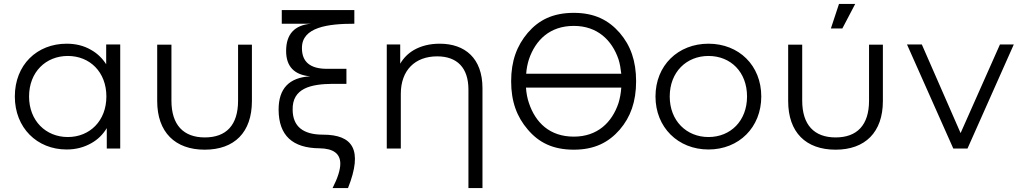

<svg xmlns="http://www.w3.org/2000/svg" viewBox="-20 -751 5176 971"><path d="M317 5C364 5 405 -6 442 -27C474 -45 500 -70 520 -103V0H588V-526H517V-426C497 -457 471 -482 440 -499C404 -520 363 -530 317 -530C167 -530 55 -423 55 -263C55 -105 167 5 317 5ZM323 -58C212 -58 127 -140 127 -263C127 -387 212 -468 323 -468C434 -468 518 -387 518 -263C518 -140 434 -58 323 -58Z M1015 6C1166 6 1254 -82 1254 -240V-525H1184V-242C1184 -118 1124 -56 1016 -56C908 -56 847 -119 847 -242V-525H775V-240C775 -82 866 6 1015 6Z M1633 -403C1549 -403 1507 -438 1507 -507V-509C1507 -614 1639 -631 1772 -631V-700H1405V-631H1553C1469 -624 1427 -578 1427 -493C1427 -415 1468 -372 1549 -365C1442 -359 1389 -303 1389 -197V-195C1390 -66 1459 -2 1596 -1C1666 0 1701 26 1701 77C1701 108 1688 149 1662 200H1740C1817 6 1764 -70 1613 -70C1512 -70 1461 -112 1460 -195C1457 -306 1554 -326 1662 -327H1732V-403Z M2204 -530C2153 -530 2110 -519 2073 -498C2044 -481 2021 -458 2004 -429V-526H1936V0H2007V-276C2007 -396 2079 -466 2191 -466C2291 -466 2349 -409 2349 -298V200H2420V-305C2420 -457 2331 -530 2204 -530Z M2882 6C2987 6 3058 -31 3114 -95C3169 -159 3197 -237 3197 -340C3197 -443 3169 -521 3114 -585C3058 -649 2987 -686 2882 -686C2775 -686 2704 -649 2649 -585C2594 -520 2565 -443 2565 -340C2565 -237 2594 -160 2649 -96C2704 -31 2775 6 2882 6ZM2641 -378C2643 -405 2648 -429 2655 -451C2688 -548 2760 -620 2882 -620C3001 -620 3075 -548 3108 -451C3115 -429 3119 -405 3122 -378ZM2882 -60C2760 -60 2688 -131 2655 -230C2647 -253 2642 -279 2640 -308H3122C3120 -279 3115 -253 3108 -230C3075 -131 3001 -60 2882 -60Z M3563 5C3717 5 3830 -107 3830 -263C3830 -420 3717 -530 3563 -530C3409 -530 3295 -420 3295 -263C3295 -107 3409 5 3563 5ZM3563 -58C3452 -58 3367 -140 3367 -263C3367 -387 3452 -468 3563 -468C3675 -468 3758 -387 3758 -263C3758 -140 3675 -58 3563 -58Z M4240 -607 4305 -731H4223L4182 -607ZM4206 6C4355 6 4445 -82 4445 -240V-525H4375V-242C4375 -118 4314 -56 4206 -56C4098 -56 4037 -119 4037 -242V-525H3966V-240C3966 -82 4055 6 4206 6Z M4873 0 5107 -526H5037L4838 -78L4642 -526H4567L4801 0Z"/></svg>

Font: Montserrat Z
Style: Regular
Weight: 400
Designer: Julieta Ulanovsky
Foundry: Julieta Ulanovsky
Version: Version 8.000